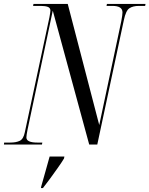

<svg xmlns="http://www.w3.org/2000/svg" viewBox="-47 -734 759 975"><path d="M-27 0 -26 -10H5Q35 -10 53.5 -19Q72 -28 79 -62L204 -646Q206 -659 207.5 -667Q209 -675 209 -680Q209 -694 196 -699Q183 -704 160 -704H121L123 -714H297L457 -99L569 -627Q572 -644 573.5 -654Q575 -664 575 -671Q575 -704 524 -704H494L496 -714H692L690 -704H658Q628 -704 610 -692Q592 -680 582 -632L447 0H406L221 -680L93 -76Q87 -46 87 -36Q87 -10 143 -10H168L166 0ZM162 214Q173 175 184 136Q195 97 205 61H280L278 71Q266 91 246.5 118.5Q227 146 207 173.5Q187 201 171 221H161Z"/></svg>

Font: Noto Serif Display ExtraCondensed
Style: Italic
Weight: 400
Width: 2
Italic angle: -12°
Designer: Monotype Design Team
Foundry: Monotype Imaging Inc.
Version: Version 2.009